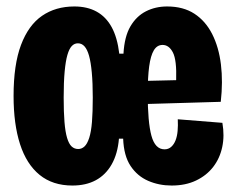

<svg xmlns="http://www.w3.org/2000/svg" viewBox="-20 -561 732 594"><path d="M204 13Q143 13 102.5 -20Q62 -53 42 -115Q22 -177 22 -264Q22 -361 45 -422Q68 -483 110 -512Q152 -541 210 -541Q250 -541 279 -525Q308 -509 325.5 -477Q343 -445 349 -395H362Q365 -448 383.5 -479.5Q402 -511 431.5 -526Q461 -541 497 -541Q547 -541 581.5 -518.5Q616 -496 636.5 -455.5Q657 -415 663.5 -361.5Q670 -308 663 -246L356 -237V-309L525 -313Q527 -375 515 -398.5Q503 -422 483 -422Q466 -422 456 -405.5Q446 -389 441.5 -355.5Q437 -322 437 -272Q437 -183 448.5 -141Q460 -99 489 -99Q501 -99 509.5 -106.5Q518 -114 523 -126.5Q528 -139 529.5 -156Q531 -173 530 -192L668 -181Q675 -141 667.5 -106Q660 -71 639.5 -44.5Q619 -18 586.5 -2.5Q554 13 511 13Q472 13 438.5 -1.5Q405 -16 384 -47.5Q363 -79 361 -132H348Q344 -85 325.5 -52.5Q307 -20 276.5 -3.5Q246 13 204 13ZM222 -100Q233 -100 241.5 -108Q250 -116 256 -134.5Q262 -153 264.5 -183.5Q267 -214 267 -259Q267 -304 264 -336.5Q261 -369 255.5 -388.5Q250 -408 241.5 -417.5Q233 -427 221 -427Q210 -427 202 -418.5Q194 -410 188.5 -391Q183 -372 180 -339.5Q177 -307 177 -259Q177 -214 179.5 -183.5Q182 -153 187.5 -134.5Q193 -116 201.5 -108Q210 -100 222 -100Z"/></svg>

Font: Bricolage Grotesque 48pt Condensed ExtraBold
Style: Regular
Weight: 800
Width: 3
Designer: Mathieu Triay
Foundry: Atelier Triay
Version: Version 1.001;gftools[0.9.33.dev8+g029e19f]